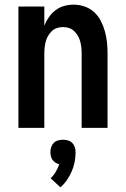

<svg xmlns="http://www.w3.org/2000/svg" viewBox="-20 -548 540 823"><path d="M59 0V-520H170V-438Q178 -458 190 -475Q202 -492 218.5 -504.5Q235 -517 255 -522.5Q275 -528 296 -528Q320 -528 343 -520Q366 -512 383.5 -496Q401 -480 412 -458.5Q423 -437 429.5 -414Q436 -391 438.5 -367.5Q441 -344 441 -320V0H330V-320Q330 -333 328.5 -346Q327 -359 323.5 -371.5Q320 -384 313.5 -395Q307 -406 297.5 -415Q288 -424 275.5 -428Q263 -432 250 -432Q237 -432 224.5 -428Q212 -424 202.5 -415Q193 -406 186.5 -395Q180 -384 176.5 -371.5Q173 -359 171.5 -346Q170 -333 170 -320V0ZM239 255 197 216Q210 204 219 188.5Q228 173 234 156Q225 154 217.5 149Q210 144 205 137Q200 130 198 121.5Q196 113 196 104Q196 93 199.5 82.5Q203 72 210.5 64.5Q218 57 228.5 54Q239 51 250 51Q261 51 271.5 54Q282 57 289.5 64.5Q297 72 300.5 82.5Q304 93 304 104Q304 125 300 146Q296 167 287.5 186.5Q279 206 267 223.5Q255 241 239 255Z"/></svg>

Font: Iosevka Algr
Style: Bold
Weight: 700
Monospace: yes
Designer: Belleve Invis
Foundry: Belleve Invis
Version: Version 26.0.2; ttfautohint (v1.8.3)